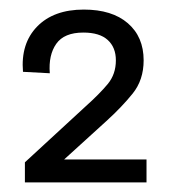

<svg xmlns="http://www.w3.org/2000/svg" viewBox="-20 -791 353 401"><path d="M32 -410V-452L159 -569Q188 -595 205 -615.5Q222 -636 222 -665Q222 -692 205 -707.5Q188 -723 154 -723Q114 -723 97.5 -699.5Q81 -676 84 -638L28 -641Q23 -700 57.5 -735.5Q92 -771 155 -771Q214 -771 247 -742.5Q280 -714 280 -665Q280 -624 257 -595.5Q234 -567 202 -538L114 -458H286V-410Z"/></svg>

Font: Special Gothic
Style: Regular
Weight: 400
Designer: Alistair McCready
Foundry: Monolith
Version: Version 1.010; ttfautohint (v1.8.4.7-5d5b)